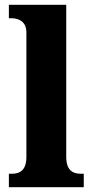

<svg xmlns="http://www.w3.org/2000/svg" viewBox="-20 -780 386 800"><path d="M17 0H329V-56H318C282 -56 256 -71 256 -127V-760H17V-704H28C48 -704 90 -697 90 -645V-127C90 -71 64 -56 28 -56H17Z"/></svg>

Font: Noto Serif Georgian SemiCondensed ExtraBold
Style: Regular
Weight: 800
Width: 4
Designer: Monotype Design Team, Akaki Razmadze
Foundry: Google LLC
Version: Version 2.003